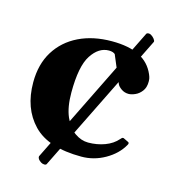

<svg xmlns="http://www.w3.org/2000/svg" viewBox="-100 -650 731 819"><g transform="rotate(15 265.5 -240.5)"><path d="M314 14.2Q168 14.2 101.1 -55.2Q34.2 -124.5 34.2 -239.3Q34.2 -319.3 69.6 -376.5Q105 -433.6 168 -464.4Q231 -495.1 314 -495.1Q389.2 -495.1 435.5 -471.7Q481.9 -448.2 502.4 -400.4Q506.8 -390.1 508.1 -383.5Q509.3 -377 509.3 -368.7Q509.3 -342.8 496.8 -326.7Q484.4 -310.5 468 -303.5Q451.7 -296.4 439.5 -296.4Q421.4 -296.4 407.2 -306.4Q393.1 -316.4 389.2 -325.7L338.9 -445.3Q335.4 -448.7 328.4 -451.2Q321.3 -453.6 311.5 -453.6Q266.6 -453.6 234.6 -404.5Q202.6 -355.5 202.6 -239.3Q202.6 -174.3 220.7 -132.8Q238.8 -91.3 267.3 -71.3Q295.9 -51.3 326.7 -51.3Q365.2 -51.3 399.7 -64Q434.1 -76.7 455.6 -101.6Q458 -104 460.7 -106.9Q463.4 -109.9 468.3 -108.9L489.7 -98.6Q494.6 -96.7 494.6 -92.8Q494.6 -90.8 493.9 -88.9Q493.2 -86.9 491.7 -84.5Q467.3 -41.5 418.5 -13.7Q369.6 14.2 314 14.2ZM446.3 -563.5Q449.3 -567.9 456.1 -567.9Q462 -567.9 466.8 -564.9Q474.6 -560.5 481.2 -552.5Q487.8 -544.4 486.8 -539.1L179.6 84Q176.7 87.4 171.3 87.4Q162.6 87.4 155.7 83Q138.2 71.8 139.6 59.6Z"/></g></svg>

Font: Gelasio
Style: Regular
Weight: 400
Designer: Eben Sorkin
Foundry: Eben Sorkin
Version: Version 1.008